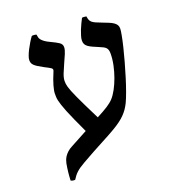

<svg xmlns="http://www.w3.org/2000/svg" viewBox="-127 -655 785 878"><g transform="rotate(-20 265.5 -215.5)"><path d="M392.6 -557.1Q394 -546.4 396.7 -539.6Q399.4 -532.7 405.5 -527.3Q411.6 -522 422.6 -517.1Q433.6 -512.2 451.7 -505.4Q467.3 -499.5 479.7 -494.4Q492.2 -489.3 501 -483.4Q509.8 -477.5 514.4 -470.2Q519 -462.9 519 -452.6Q519 -442.9 514.6 -419.7Q510.3 -396.5 502.9 -366.2Q495.6 -335.9 485.8 -301Q476.1 -266.1 465.8 -232.9Q455.6 -199.7 445.1 -170.7Q434.6 -141.6 425.8 -123Q418.5 -108.4 410.2 -96.4Q401.9 -84.5 391.1 -73.5Q380.4 -62.5 366.2 -52Q352.1 -41.5 332.5 -29.8Q317.9 -21 300.3 -11.5Q282.7 -2 261 9.5Q239.3 21 213.6 34.9Q188 48.8 157.2 66.4Q141.6 75.2 131.3 82.3Q121.1 89.4 113.8 96.2Q106.4 103 100.6 110.6Q94.7 118.2 88.9 127.4Q77.6 128.9 67.9 123.5Q68.4 112.8 69.1 103.3Q69.8 93.8 70.8 84.5Q71.8 75.2 73.2 65.2Q74.7 55.2 76.7 43.5Q78.1 36.6 81.1 28.3Q84 20 89.8 11.2Q95.7 2.4 105 -6.1Q114.3 -14.6 128.9 -22Q152.3 -34.2 172.1 -45.2Q191.9 -56.2 210.4 -65.9Q191.9 -105.5 179 -134.3Q166 -163.1 158 -183.3Q149.9 -203.6 145.5 -217.3Q141.1 -231 138.9 -240.7Q136.7 -250.5 136.5 -258.1Q136.2 -265.6 136.2 -273.9Q136.2 -287.6 143.1 -312Q149.9 -336.4 165 -372.1Q167 -376.5 167 -379.9Q167 -385.3 159.4 -390.1Q151.9 -395 131.3 -405.3Q114.7 -414.1 104.5 -420.7Q94.2 -427.2 88.4 -433.1Q82.5 -439 80.6 -445.1Q78.6 -451.2 78.6 -458.5Q78.6 -466.3 83.3 -479Q87.9 -491.7 95.2 -505.9Q102.5 -520 111.1 -534.2Q119.6 -548.3 127.4 -558.6Q128.4 -559.1 131.6 -559.3Q134.8 -559.6 138.4 -559.1Q142.1 -558.6 145.3 -558.1Q148.4 -557.6 149.9 -556.6Q150.9 -549.8 152.1 -543.7Q153.3 -537.6 158.2 -531.2Q163.1 -524.9 172.4 -518.1Q181.6 -511.2 198.7 -503.4Q223.6 -491.7 236.3 -483.2Q249 -474.6 249 -460.4Q249 -447.8 241 -429Q232.9 -410.2 223.4 -389.4Q213.9 -368.7 205.8 -348.4Q197.8 -328.1 197.8 -313.5Q197.8 -306.2 198.5 -299.6Q199.2 -293 201.9 -283.7Q204.6 -274.4 210 -260.7Q215.3 -247.1 224.9 -226.3Q234.4 -205.6 248.8 -176Q263.2 -146.5 283.7 -105.5Q300.8 -114.7 313.7 -121.8Q326.7 -128.9 336.7 -135.5Q346.7 -142.1 354.5 -148.2Q362.3 -154.3 369.1 -161.6Q381.8 -175.3 394.3 -198.2Q406.7 -221.2 416.5 -248.3Q426.3 -275.4 432.4 -304.4Q438.5 -333.5 438.5 -359.9Q438.5 -370.1 436.5 -376.7Q434.6 -383.3 430.2 -388.2Q425.8 -393.1 418.2 -397Q410.6 -400.9 399.9 -405.3Q382.3 -412.6 370.1 -418.2Q357.9 -423.8 350.1 -429.7Q342.3 -435.5 338.9 -442.6Q335.4 -449.7 335.4 -459.5Q335.4 -468.8 339.1 -481.4Q342.8 -494.1 348.1 -507.8Q353.5 -521.5 359.9 -534.7Q366.2 -547.9 371.6 -558.1Q376.5 -559.1 381.8 -558.6Q387.2 -558.1 392.6 -557.1Z"/></g></svg>

Font: Federov2
Style: Regular
Weight: 400
Designer: Olexa M. Volochay | Cyreal.org
Foundry: Olexa M. Volochay | Cyreal.org
Version: Version 1.000